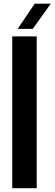

<svg xmlns="http://www.w3.org/2000/svg" viewBox="-20 -992 288 1012"><path d="M44.5 0V-800H173.5V0ZM73 -840 163 -972.5H247.5L153 -840Z"/></svg>

Font: Big Shoulders Display Thin ExtraBold
Style: Regular
Weight: 800
Version: Version 2.002